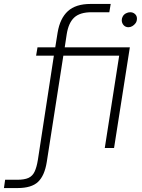

<svg xmlns="http://www.w3.org/2000/svg" viewBox="-135 -750 718 973"><path d="M-115 203 -109 161H-49Q-11 161 9.5 151.5Q30 142 40.5 119.5Q51 97 57 60L138 -468H48L55 -510H145L157 -585Q169 -657 209 -693.5Q249 -730 324 -730H426L419 -688H329Q270 -688 241 -661Q212 -634 203 -576L193 -510H523L443 0H396L469 -468H186L102 71Q91 140 58 171.5Q25 203 -46 203ZM516 -612Q501 -612 491.5 -622.5Q482 -633 482 -648Q482 -658 487.5 -667.5Q493 -677 503.5 -682.5Q514 -688 525 -688Q539 -688 549 -679Q559 -670 559 -656Q559 -642 552 -632.5Q545 -623 535.5 -617.5Q526 -612 516 -612Z"/></svg>

Font: MuseoModerno ExtraLight
Style: Italic
Weight: 250
Italic angle: -9°
Designer: Pablo Cosgaya, Héctor Gatti, Marcela Romero, and the Authors of The MuseoModerno Project.
Foundry: Omnibus-Type Team
Version: Version 1.003